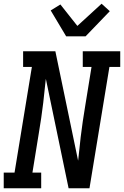

<svg xmlns="http://www.w3.org/2000/svg" viewBox="-28 -1010 665 1030"><path d="M-8 0V-84H50L143 -651H96V-735H269L391 -148Q392 -152 392 -156.5Q392 -161 393 -165L405 -276Q410 -317 416 -358.5Q422 -400 429 -441L463 -651H416V-735H617V-651H559L452 0H340L218 -587Q217 -583 217 -578.5Q217 -574 216 -570L204 -459Q199 -418 193 -376.5Q187 -335 180 -294L146 -84H193V0ZM327 -815 244 -954 296 -986 387 -871 517 -990 561 -950 431 -815Z"/></svg>

Font: Iosevka Etoile Medium
Style: Italic
Weight: 500
Italic angle: -9°
Designer: Belleve Invis
Foundry: Belleve Invis
Version: Version 22.1.2; ttfautohint (v1.8.4)